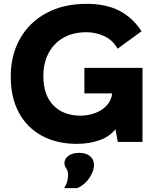

<svg xmlns="http://www.w3.org/2000/svg" viewBox="-20 -740 808 1001"><path d="M420 -386H723V0H594L582 -66Q548 -25 494.5 -7.5Q441 10 382 10Q276 10 198.5 -32Q121 -74 78.5 -152.5Q36 -231 36 -341Q36 -453 84.5 -538.5Q133 -624 222 -672Q311 -720 431 -720Q532 -720 601.5 -684.5Q671 -649 718 -577L593 -486Q568 -531 524 -551.5Q480 -572 431 -572Q361 -572 311 -543.5Q261 -515 233.5 -463.5Q206 -412 206 -344Q206 -245 258 -191Q310 -137 401 -137Q437 -137 473 -149.5Q509 -162 534.5 -188Q560 -214 565 -253H420ZM314 241Q326 222 330.5 205Q335 188 335 174Q335 151 325.5 138Q316 125 316 110Q316 88 336.5 72.5Q357 57 393 57Q429 57 449.5 74Q470 91 470 121Q470 151 446.5 187Q423 223 383 241Z"/></svg>

Font: Livvic
Style: Bold
Weight: 700
Designer: Jacques Le Bailly, Baron von Fonthausen
Version: Version 1.001; ttfautohint (v1.8.2)